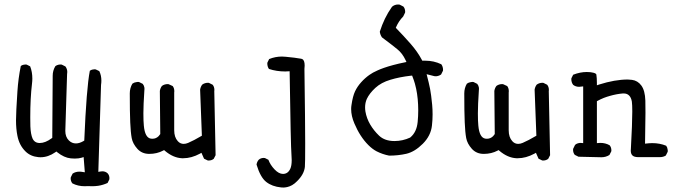

<svg xmlns="http://www.w3.org/2000/svg" viewBox="-20 -715 3040 861"><path d="M374 119.6Q382.8 120.1 394.3 120.1Q405.8 120.1 420.4 118.2Q442.4 114.7 462.4 105.5L470.2 89.8Q470.7 87.9 470.7 83.5Q470.7 79.1 469 73.2Q467.3 67.4 462.4 62Q452.6 53.2 439 53.2Q434.6 53.2 429.7 54.2L420.9 55.7L433.1 -334Q434.6 -344.2 434.6 -353.5Q434.6 -377 425.3 -396L409.2 -403.8Q407.2 -404.3 403.3 -404.3Q399.4 -404.3 393.6 -402.8Q387.7 -401.4 382.8 -397.5Q367.7 -320.3 357.9 -84.5L354.5 -82.5Q336.4 -71.8 320.3 -71.8Q302.2 -71.8 288.6 -85.4Q272.9 -101.1 272.9 -127.9Q272.9 -127.9 280.8 -382.3Q281.7 -387.7 281.7 -392.1Q281.7 -405.8 273.4 -417L256.8 -425.3Q254.4 -425.8 251.5 -425.8Q243.2 -425.8 236.3 -422.9Q229.5 -419.9 228 -418Q216.3 -398.4 216.3 -375L214.4 -96.7L211.4 -94.7Q183.1 -73.7 158.2 -73.7Q135.3 -73.7 126 -93.8Q117.7 -112.8 116.2 -148.4Q115.7 -166 115.7 -188.5Q115.7 -274.9 123.5 -339.8Q125 -352.1 125 -362.3Q125 -393.1 115.2 -417.5L99.6 -425.3Q97.7 -425.8 93.8 -425.8Q89.8 -425.8 84 -424.3Q78.1 -422.9 73.2 -418.9Q62 -363.8 58.1 -305.2Q51.8 -210.9 51.8 -175.3Q51.8 -136.7 58.1 -106Q66.4 -63.5 94.2 -36.1Q116.7 -13.7 151.9 -10.3Q156.7 -9.8 161.6 -9.8Q195.8 -9.8 228 -32.2L232.9 -35.6L236.8 -32.2Q267.6 -7.8 296.9 -4.9Q306.6 -3.9 315.4 -3.9Q333 -3.9 346.2 -7.8L355 -10.7L360.4 57.6L351.1 56.2Q343.3 54.7 336.4 54.7Q318.8 54.7 305.7 63.5L297.4 80.1Q296.9 82 296.9 86.2Q296.9 90.3 298.6 96.2Q300.3 102.1 304.7 107.4Q329.6 120.1 359.4 120.1Q366.2 120.1 374 119.6Z M915 4.9Q929.2 4.9 938.5 -2.9L946.8 -19L940.9 -306.2Q941.4 -309.1 941.4 -311.5Q941.4 -325.7 933.6 -335L917 -343.3Q915 -343.8 913.1 -343.8Q897.9 -343.8 886.7 -335.4Q879.4 -325.7 877.4 -313L885.3 -106.4Q848.1 -84.5 823.7 -74.2Q813 -69.8 803.7 -69.8Q788.1 -69.8 777.3 -82Q761.2 -99.6 761.2 -130.9V-300.3Q761.7 -303.2 761.7 -305.7Q761.7 -319.8 754.4 -329.1L736.3 -337.4Q734.4 -337.9 732.4 -337.9Q717.3 -337.9 706.1 -329.6Q698.7 -319.8 696.8 -307.1L698.7 -113.8Q694.3 -107.9 691.4 -104.5Q679.7 -92.8 663.6 -92.8Q660.2 -92.8 656.7 -93.3Q629.9 -97.2 625 -151.9Q623 -170.9 623 -207.3Q623 -243.7 627.4 -310.1Q627.9 -313.5 627.9 -316.2Q627.9 -318.8 627.4 -322.8Q626 -331.5 620.1 -338.9L603.5 -347.2Q601.6 -347.7 598.6 -347.7Q595.7 -347.7 591.3 -346.7Q582 -345.7 573.7 -339.8Q562 -320.3 562 -295.9Q562 -211.9 564 -166.5Q565.9 -121.1 570.6 -95.9Q575.2 -70.8 596.2 -47.4Q616.7 -24.9 649.4 -24.9Q683.6 -24.9 711.4 -39.6L715.8 -42L719.7 -38.6Q756.8 -7.3 795.9 -5.4Q798.8 -5.4 801.8 -5.4Q838.4 -5.4 876.5 -25.9L883.3 -29.8L895 -3.4L911.1 4.4Q913.1 4.9 915 4.9Z M1240.7 125.5Q1245.1 126 1251.5 126Q1257.8 126 1268.1 123.8Q1278.3 121.6 1290 115.2Q1301.8 108.4 1312.5 97.2Q1343.8 66.4 1347.2 33.2Q1348.6 19 1348.6 -71.5Q1348.6 -162.1 1345.2 -405.3V-405.8Q1346.2 -413.1 1346.2 -420.9Q1346.2 -444.8 1335.4 -450.2Q1333 -451.2 1330.1 -451.7Q1303.7 -456.5 1261.2 -460.4Q1252.9 -461.4 1244.6 -461.4Q1214.4 -461.4 1187 -450.2L1179.2 -434.6Q1178.7 -432.6 1178.7 -430.7Q1178.7 -416.5 1186 -405.8Q1220.2 -394.5 1259.3 -394.5Q1265.1 -394.5 1278.8 -395.5Q1283.7 -59.6 1287.1 -19Q1288.1 -7.3 1288.1 2.9Q1288.1 28.3 1281.7 42Q1271 64.9 1249 64.9Q1230.5 64.9 1211.2 44.7Q1191.9 24.4 1183.6 1.5L1168 -6.3Q1166 -6.8 1161.6 -6.8Q1157.2 -6.8 1151.4 -5.1Q1145.5 -3.4 1140.1 1.5Q1132.3 10.7 1130.4 22.9Q1147.5 80.1 1173.8 100.8Q1200.2 121.6 1240.7 125.5Z M1554.7 -226.1Q1554.7 -194.8 1569.3 -161.1Q1594.2 -102.1 1631.8 -64.5Q1649.9 -46.4 1668.5 -36.6Q1695.3 -22.9 1725.1 -17.1Q1765.1 -17.1 1802.2 -25.4Q1839.8 -34.2 1876 -70.3Q1912.1 -106.4 1917 -151.9Q1919.9 -177.7 1919.9 -201.2Q1919.9 -224.6 1918 -245.1Q1913.6 -291 1908.7 -316.2Q1903.8 -341.3 1893.1 -382.3L1927.7 -373.5Q1930.7 -373 1934.8 -373Q1939 -373 1945.3 -374.8Q1951.7 -376.5 1958 -380.9L1966.3 -397.5Q1966.8 -399.4 1966.8 -401.4Q1966.8 -416 1959 -426.8Q1925.8 -442.9 1886.2 -442.9Q1882.3 -442.9 1873.5 -442.9L1871.6 -446.8Q1852.5 -482.9 1821.3 -518.6Q1789.6 -554.7 1754.9 -590.3L1756.8 -594.7Q1768.1 -620.6 1788.1 -641.1L1796.4 -658.2Q1796.9 -660.2 1796.9 -662.1Q1796.9 -676.3 1789.1 -685.5L1772 -694.3Q1768.6 -694.8 1765.1 -694.8Q1749.5 -694.8 1737.8 -684.6Q1719.2 -658.2 1706.1 -630.9Q1692.9 -603.5 1683.1 -572.8Q1685.1 -558.6 1692.9 -547.4Q1739.3 -512.7 1760.7 -495.1Q1784.2 -476.6 1798.8 -445.3L1802.7 -437Q1766.6 -429.7 1743.2 -423.3Q1719.7 -417 1702.4 -410.9Q1685.1 -404.8 1673.3 -399.4Q1650.9 -389.6 1636.2 -378.9Q1616.2 -364.7 1599.4 -345.9Q1582.5 -327.1 1572.3 -305.7Q1562 -284.2 1556.2 -244.1Q1554.7 -235.4 1554.7 -226.1ZM1749 -82.5Q1705.1 -82.5 1679.7 -106.9Q1656.2 -129.4 1640.1 -156.7Q1624 -184.1 1618.7 -214.8Q1617.2 -224.6 1617.2 -233.4Q1617.2 -253.9 1625 -271.5Q1636.7 -296.4 1663.1 -320.8Q1689.5 -345.2 1731 -357.4Q1771 -369.6 1822.3 -375.5L1828.1 -376Q1836.9 -353.5 1840.6 -339.8Q1844.2 -326.2 1846.2 -316.9Q1855.5 -272.9 1855.5 -220.2Q1855.5 -194.8 1853 -168.5Q1848.6 -122.1 1819.8 -98.6L1819.3 -98.1Q1785.6 -82.5 1749 -82.5Z M2415 4.9Q2429.2 4.9 2438.5 -2.9L2446.8 -19L2440.9 -306.2Q2441.4 -309.1 2441.4 -311.5Q2441.4 -325.7 2433.6 -335L2417 -343.3Q2415 -343.8 2413.1 -343.8Q2397.9 -343.8 2386.7 -335.4Q2379.4 -325.7 2377.4 -313L2385.3 -106.4Q2348.1 -84.5 2323.7 -74.2Q2313 -69.8 2303.7 -69.8Q2288.1 -69.8 2277.3 -82Q2261.2 -99.6 2261.2 -130.9V-300.3Q2261.7 -303.2 2261.7 -305.7Q2261.7 -319.8 2254.4 -329.1L2236.3 -337.4Q2234.4 -337.9 2232.4 -337.9Q2217.3 -337.9 2206.1 -329.6Q2198.7 -319.8 2196.8 -307.1L2198.7 -113.8Q2194.3 -107.9 2191.4 -104.5Q2179.7 -92.8 2163.6 -92.8Q2160.2 -92.8 2156.7 -93.3Q2129.9 -97.2 2125 -151.9Q2123 -170.9 2123 -207.3Q2123 -243.7 2127.4 -310.1Q2127.9 -313.5 2127.9 -316.2Q2127.9 -318.8 2127.4 -322.8Q2126 -331.5 2120.1 -338.9L2103.5 -347.2Q2101.6 -347.7 2098.6 -347.7Q2095.7 -347.7 2091.3 -346.7Q2082 -345.7 2073.7 -339.8Q2062 -320.3 2062 -295.9Q2062 -211.9 2064 -166.5Q2065.9 -121.1 2070.6 -95.9Q2075.2 -70.8 2096.2 -47.4Q2116.7 -24.9 2149.4 -24.9Q2183.6 -24.9 2211.4 -39.6L2215.8 -42L2219.7 -38.6Q2256.8 -7.3 2295.9 -5.4Q2298.8 -5.4 2301.8 -5.4Q2338.4 -5.4 2376.5 -25.9L2383.3 -29.8L2395 -3.4L2411.1 4.4Q2413.1 4.9 2415 4.9Z M2938.5 -10.3Q2954.6 -10.3 2965.8 -17.6L2974.1 -34.2Q2974.6 -36.1 2974.6 -38.8Q2974.6 -41.5 2973.6 -45.9Q2972.7 -54.2 2967.3 -61.5Q2938.5 -73.2 2904.8 -73.2Q2893.1 -73.2 2872.6 -70.8Q2874.5 -170.4 2874.5 -209Q2874.5 -247.6 2874 -263.7Q2872.6 -309.1 2856 -331.5Q2839.8 -353.5 2814 -356.9Q2803.2 -358.4 2794.9 -358.4Q2737.8 -358.4 2666.5 -335.9L2656.7 -332.5V-342.8Q2656.7 -365.7 2654.3 -380.4Q2653.8 -385.3 2641.6 -388.7Q2629.9 -392.1 2611.3 -392.1Q2581.5 -392.1 2550.3 -379.9L2542.5 -364.3Q2542 -362.3 2542 -360.4Q2542 -345.2 2550.3 -334.5Q2561.5 -325.7 2577.1 -325.7Q2581.5 -325.7 2595.2 -327.6V-73.2Q2584.5 -74.2 2583 -74.2Q2581.5 -74.2 2579.3 -74Q2577.1 -73.7 2574.2 -73Q2571.3 -72.3 2568.4 -71.3Q2563 -69.3 2558.6 -64.9L2550.3 -47.9Q2549.8 -45.9 2549.8 -43.9Q2549.8 -29.8 2557.6 -20.5L2574.2 -12.2L2676.8 -9.8Q2696.8 -9.8 2712.9 -20L2721.2 -36.1Q2721.7 -38.1 2721.7 -40Q2721.7 -54.2 2713.9 -63.5Q2695.3 -74.2 2671.9 -74.2Q2668 -74.2 2656.7 -73.2V-261.2Q2673.8 -270.5 2687.5 -275.9Q2701.2 -281.2 2715.8 -285.2Q2744.6 -293.5 2772.9 -295.9Q2774.9 -295.9 2777.3 -295.9Q2792 -295.9 2801.3 -286.6Q2810.5 -277.3 2813.5 -259.3Q2815.4 -245.6 2815.4 -214.8Q2815.4 -163.1 2809.1 -47.4Q2808.6 -41.5 2808.6 -39.6Q2808.6 -25.4 2815.9 -18.1Q2823.2 -10.7 2840.8 -10.3Z"/></svg>

Font: Bakudai
Style: ExtraLight
Weight: 200
Version: Version 1.48